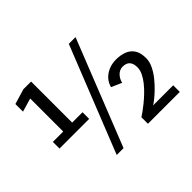

<svg xmlns="http://www.w3.org/2000/svg" viewBox="-143 -948 1195 1195"><g transform="rotate(-45 455.0 -350.0)"><path d="M63.1 -280V-338.6H154.3V-629.4L64.9 -603.1V-670.1L165 -700H233V-338.6H324.2V-280ZM286.6 0 564.9 -700H624.1L346.8 0ZM561.3 0V-57.3Q571.4 -63.6 590.1 -76.9Q608.8 -90.2 631.7 -108.8Q654.6 -127.4 677.8 -149.7Q701 -172 720.5 -196.4Q739.9 -220.8 751.9 -245.6Q763.9 -270.5 763.9 -293.9Q763.9 -319.4 755.9 -334.4Q747.9 -349.5 734.1 -356.2Q720.4 -362.9 702.9 -362.9Q673.9 -362.9 654.2 -342.3Q634.6 -321.7 628.1 -293.5L560 -323.7Q568.4 -355.4 589.4 -377.6Q610.4 -399.9 640.1 -411.7Q669.8 -423.5 703.2 -423.5Q743 -423.5 774.6 -411.4Q806.1 -399.4 824.4 -371.6Q842.6 -343.9 842.6 -296.9Q842.6 -265.6 826.8 -233.1Q811.1 -200.6 786.9 -170.7Q762.7 -140.9 737.3 -116.6Q711.9 -92.4 691.8 -76.9Q671.7 -61.3 664.8 -58.1H841.8V0Z"/></g></svg>

Font: Trispace Thin
Style: Regular
Weight: 100
Designer: Tyler Finck
Foundry: Etcetera Type Company
Version: Version 1.210